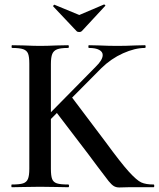

<svg xmlns="http://www.w3.org/2000/svg" viewBox="-20 -824 699 845"><path d="M33 -613Q31 -613 31 -619Q31 -625 33 -625L86 -624Q130 -622 156 -622Q186 -622 230 -624L280 -625Q283 -625 283 -619Q283 -613 280 -613Q247 -613 231.5 -607Q216 -601 210 -586.5Q204 -572 204 -542V-81Q204 -50 209.5 -36Q215 -22 230.5 -17Q246 -12 280 -12Q284 -12 284 -6Q284 0 280 0Q248 0 229 -1L156 -2L85 -1Q66 0 32 0Q30 0 30 -6Q30 -12 32 -12Q66 -12 81.5 -17Q97 -22 103 -36.5Q109 -51 109 -81V-544Q109 -574 103.5 -588Q98 -602 82 -607.5Q66 -613 33 -613ZM224 -335 294 -399 444 -200Q512 -107 547 -68.5Q582 -30 602 -21Q622 -12 656 -12Q659 -12 659 -6Q659 0 656 0H544L505 1Q491 1 481 -5Q471 -11 458 -27Q445 -43 410 -90L369 -145ZM432 -582Q432 -596 416.5 -604.5Q401 -613 371 -613Q369 -613 369 -619Q369 -625 371 -625L416 -624Q460 -622 496 -622Q535 -622 575 -624L618 -625Q621 -625 621 -619Q621 -613 618 -613Q574 -613 521.5 -589.5Q469 -566 426 -524L170 -266L143 -268L401 -530Q432 -560 432 -582ZM214 -797Q214 -799 216.5 -801.5Q219 -804 220 -803L329 -758L437 -804H438Q441 -804 443 -801.5Q445 -799 442 -797L340 -687Q336 -683 329 -683Q321 -683 317 -687L214 -796Z"/></svg>

Font: Cormorant Unicase SemiBold
Style: Regular
Weight: 600
Designer: Christian Thalmann (Catharsis Fonts)
Foundry: Catharsis Fonts
Version: Version 4.000